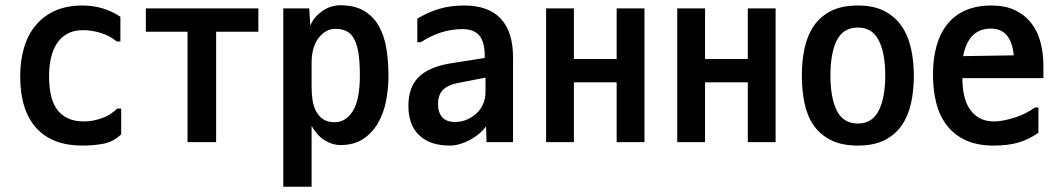

<svg xmlns="http://www.w3.org/2000/svg" viewBox="-20 -558 4040 732"><path d="M442 -144V-46Q412 -17 374 -10Q336 -3 295 -3Q178 -3 117.5 -71Q57 -139 57 -267Q57 -328 72 -377.5Q87 -427 117 -462.5Q147 -498 191 -517.5Q235 -537 294 -537Q375 -537 439 -494V-400H425Q397 -423 362.5 -433Q328 -443 297 -443Q261 -443 236 -429Q211 -415 196 -391Q181 -367 174 -335.5Q167 -304 167 -268Q167 -230 173.5 -198Q180 -166 196 -143Q212 -120 237.5 -107.5Q263 -95 301 -95Q332 -95 366 -106.5Q400 -118 427 -144Z M695 -16V-437H536V-526H965V-437H804V-16Z M1168 -225Q1168 -201 1171.5 -177Q1175 -153 1185 -134Q1195 -115 1212 -103.5Q1229 -92 1256 -92Q1298 -92 1325 -134.5Q1352 -177 1352 -271Q1352 -322 1346.5 -356Q1341 -390 1329.5 -410.5Q1318 -431 1300.5 -439.5Q1283 -448 1259 -448Q1221 -448 1194.5 -413Q1168 -378 1168 -319ZM1278 -5Q1247 -5 1218 -23Q1189 -41 1168 -78V154H1060V-526H1159L1163 -460Q1171 -480 1184.5 -494.5Q1198 -509 1213.5 -519Q1229 -529 1245.5 -533.5Q1262 -538 1276 -538Q1333 -538 1369 -516Q1405 -494 1425.5 -456.5Q1446 -419 1453.5 -370.5Q1461 -322 1461 -268Q1461 -221 1452 -174Q1443 -127 1421.5 -89.5Q1400 -52 1365 -28.5Q1330 -5 1278 -5Z M1831 -262 1733 -243Q1691 -236 1670.5 -217Q1650 -198 1650 -161Q1650 -129 1666 -111Q1682 -93 1715 -93Q1739 -93 1760 -102Q1781 -111 1797 -126Q1813 -141 1822 -162Q1831 -183 1831 -207ZM1571 -397V-487Q1615 -513 1657 -525Q1699 -537 1750 -537Q1842 -537 1889 -487Q1936 -437 1936 -338V-16H1835L1833 -76Q1822 -61 1806.5 -48Q1791 -35 1772.5 -25Q1754 -15 1734 -9Q1714 -3 1695 -3Q1619 -3 1578 -42.5Q1537 -82 1537 -154Q1537 -225 1575.5 -263.5Q1614 -302 1695 -316L1828 -337V-345Q1828 -399 1807 -423Q1786 -447 1744 -447Q1702 -447 1663.5 -435Q1625 -423 1584 -397Z M2437 -526V-16H2331V-244H2168V-16H2062V-526H2168V-333H2331V-526Z M2937 -526V-16H2831V-244H2668V-16H2562V-526H2668V-333H2831V-526Z M3251 -3Q3189 -3 3147.5 -24Q3106 -45 3081.5 -81Q3057 -117 3047 -165.5Q3037 -214 3037 -270Q3037 -326 3047.5 -374.5Q3058 -423 3082.5 -459Q3107 -495 3148 -516Q3189 -537 3251 -537Q3311 -537 3351.5 -516Q3392 -495 3417 -459Q3442 -423 3453 -374Q3464 -325 3464 -270Q3464 -214 3453.5 -165.5Q3443 -117 3418.5 -81Q3394 -45 3353 -24Q3312 -3 3251 -3ZM3251 -87Q3305 -87 3330 -136Q3355 -185 3355 -270Q3355 -356 3330 -404.5Q3305 -453 3251 -453Q3195 -453 3170.5 -404.5Q3146 -356 3146 -270Q3146 -185 3170.5 -136Q3195 -87 3251 -87Z M3758 -449Q3672 -449 3652 -344L3845 -347Q3835 -449 3758 -449ZM3761 -537Q3812 -537 3849 -519.5Q3886 -502 3910.5 -471.5Q3935 -441 3946.5 -398.5Q3958 -356 3958 -307V-260H3649Q3649 -225 3655.5 -195Q3662 -165 3676.5 -143Q3691 -121 3714 -108Q3737 -95 3771 -95Q3787 -95 3807 -99Q3827 -103 3848 -109.5Q3869 -116 3889 -126Q3909 -136 3925 -148H3939V-52Q3902 -26 3862.5 -14.5Q3823 -3 3769 -3Q3707 -3 3663.5 -22.5Q3620 -42 3591.5 -78Q3563 -114 3550 -163.5Q3537 -213 3537 -273Q3537 -334 3550.5 -382.5Q3564 -431 3591.5 -465.5Q3619 -500 3661 -518.5Q3703 -537 3761 -537Z"/></svg>

Font: D2Coding
Style: Bold
Weight: 700
Monospace: yes
Designer: Yong-Rak Park; Jeong-Hwan Yoon; Sang-Min Lee;
Foundry: NHN Corporation
Version: Version 1.3.2; Build 20180524